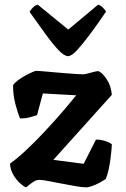

<svg xmlns="http://www.w3.org/2000/svg" viewBox="-20 -804 539 824"><path d="M92 0Q87 0 70 -14Q53 -28 38.5 -51.5Q24 -75 23 -102Q53 -123 90.5 -158Q128 -193 167.5 -235Q207 -277 243 -318.5Q279 -360 307 -395L164 -403L139 -310Q128 -306 107.5 -300.5Q87 -295 66 -296Q56 -319 46 -357.5Q36 -396 36 -438Q42 -448 56.5 -459Q71 -470 87.5 -479Q104 -488 117.5 -494Q131 -500 136 -500Q141 -500 160 -498.5Q179 -497 205 -494.5Q231 -492 257.5 -490Q284 -488 305 -486.5Q326 -485 335 -485Q344 -485 358.5 -489Q373 -493 387 -496.5Q401 -500 404 -498Q420 -491 438.5 -463Q457 -435 460 -397L209 -118L339 -101L392 -205Q412 -205 431 -199Q450 -193 460 -185Q460 -179 458.5 -161.5Q457 -144 454 -121Q451 -98 446 -75.5Q441 -53 434 -36Q424 -29 408.5 -20.5Q393 -12 376.5 -6Q360 0 349 0Q334 0 305 -5Q276 -10 245 -16Q214 -22 187.5 -27Q161 -32 151 -32Q137 -32 126 -25.5Q115 -19 92 0ZM272 -563Q256 -563 231.5 -588.5Q207 -614 175.5 -657.5Q144 -701 107 -753Q112 -763 121.5 -772Q131 -781 142 -784L273 -677L401 -784Q412 -781 421.5 -771.5Q431 -762 435 -754Q399 -701 367 -658Q335 -615 311 -589Q287 -563 272 -563Z"/></svg>

Font: Texturina 12pt ExtraBold
Style: Regular
Weight: 800
Designer: Guillermo Torres Carreño
Foundry: Omnibus-Type
Version: Version 1.002